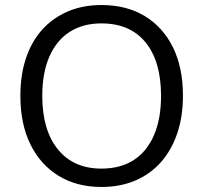

<svg xmlns="http://www.w3.org/2000/svg" viewBox="-20 -734 807 763"><path d="M383 9Q285 9 212.5 -35.5Q140 -80 100.5 -161Q61 -242 61 -353Q61 -437 83.5 -503.5Q106 -570 148 -616.5Q190 -663 249.5 -688.5Q309 -714 383 -714Q483 -714 555.5 -670Q628 -626 667.5 -545.5Q707 -465 707 -354Q707 -270 684 -203Q661 -136 619 -89Q577 -42 517.5 -16.5Q458 9 383 9ZM383 -64Q459 -64 511.5 -98Q564 -132 592 -197Q620 -262 620 -353Q620 -490 558.5 -565.5Q497 -641 383 -641Q309 -641 256.5 -607Q204 -573 176 -508.5Q148 -444 148 -353Q148 -217 210 -140.5Q272 -64 383 -64Z"/></svg>

Font: Nunito ExtraLight
Style: Regular
Weight: 400
Version: Version 3.602